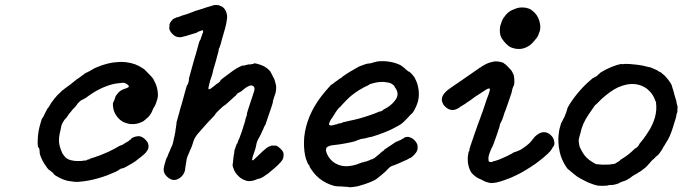

<svg xmlns="http://www.w3.org/2000/svg" viewBox="-20 -731 2822 794"><path d="M463 -474Q484 -476 500 -474Q523 -471 539 -465Q555 -459 573 -447Q579 -443 582 -439Q584 -437 592.5 -428.5Q601 -420 603 -417.5Q605 -415 605 -415Q607 -415 614 -404Q634 -370 633 -334Q632 -327 631 -322Q624 -298 618 -289Q614 -284 612 -278Q603 -253 584 -239Q581 -237 577 -233Q573 -229 565 -226Q544 -216 520 -218Q504 -220 489 -227Q482 -231 476 -236Q468 -243 464 -249Q450 -267 448 -287Q445 -306 450 -311Q452 -314 456 -326L457 -330L460 -336Q468 -348 479 -356Q488 -362 502 -366Q510 -369 511 -370Q516 -375 507.5 -381Q499 -387 496 -388Q495 -388 490 -388.5Q485 -389 482 -388Q479 -388 472 -387Q458 -386 443 -382Q388 -367 336 -327Q325 -320 322 -319Q316 -318 307 -309Q298 -300 296 -295Q294 -292 289.5 -287.5Q285 -283 281 -279Q276 -272 274 -270Q267 -263 258 -249Q255 -244 251.5 -241Q248 -238 246.5 -235.5Q245 -233 243 -230Q239 -224 236 -217Q232 -207 232 -201Q232 -199 230 -192Q223 -166 224 -143Q226 -126 232 -111Q235 -104 236 -102Q236 -100 239 -95Q247 -84 252 -79Q257 -75 262 -72.5Q267 -70 269.5 -69.5Q272 -69 276 -68Q286 -65 302 -65Q313 -65 318 -65.5Q323 -66 328 -67Q339 -67 339 -69Q339 -70 343 -71Q353 -73 353 -74Q353 -75 352 -75Q352 -75 369 -80Q397 -89 430 -104Q453 -115 473 -127Q479 -130 480 -130Q484 -130 497 -139Q505 -144 507 -145Q511 -146 511 -147Q511 -148 514 -150Q521 -154 522 -156Q523 -161 540 -166Q551 -169 560 -167Q571 -164 581 -154Q590 -145 592 -138Q596 -127 593 -116Q592 -113 590 -110Q588 -107 585 -103Q582 -98 578 -95Q574 -92 563 -82Q559 -79 555.5 -76.5Q552 -74 549.5 -71.5Q547 -69 537.5 -62.5Q528 -56 524 -54Q520 -52 515 -49Q500 -40 491 -36Q489 -36 487 -35Q480 -35 470 -27Q467 -25 459 -21Q450 -17 438 -12Q434 -10 426 -7Q386 8 349 15Q330 19 304 21Q288 22 261 17Q242 13 222 2Q214 -2 209 -5.5Q204 -9 203 -10Q203 -12 199 -16Q185 -28 182 -29Q178 -32 170 -44Q154 -66 146 -90Q144 -97 144 -101Q144 -118 139 -121Q135 -123 136 -153Q137 -188 148 -223Q154 -244 155.5 -243.5Q157 -243 160 -250Q163 -257 167.5 -265.5Q172 -274 175.5 -280.5Q179 -287 180 -286L188 -299Q190 -304 199 -315Q199 -316 202 -319Q203 -321 204 -322Q220 -341 224 -344Q226 -345 231 -350.5Q236 -356 236.5 -356Q237 -356 240 -358.5Q243 -361 244.5 -362Q246 -363 247.5 -364.5Q249 -366 249.5 -366Q250 -366 252 -368Q256 -371 259 -373Q267 -378 285 -393Q288 -395 291.5 -398Q295 -401 295.5 -401.5Q296 -402 301.5 -405.5Q307 -409 308 -410Q309 -411 311 -412Q313 -413 313 -413.5Q313 -414 316 -416L319 -418Q318 -418 323 -421Q330 -425 329 -426Q328 -426 334.5 -429Q341 -432 348.5 -436Q356 -440 359 -442Q366 -445 366 -446Q366 -447 383 -454Q427 -472 463 -474Z M866 -710Q872 -711 873.5 -710.5Q875 -710 879.5 -710Q884 -710 885.5 -709Q887 -708 890 -707Q905 -703 913 -687Q918 -677 919 -667Q920 -660 918 -648Q917 -643 916.5 -639Q916 -635 915 -631Q914 -626 911 -614Q908 -602 906 -597Q904 -592 903 -586Q899 -574 893 -550Q888 -533 886.5 -532Q885 -531 884 -523Q884 -518 882 -513Q880 -506 879 -502Q877 -496 876.5 -493Q876 -490 874 -483Q867 -459 862 -442Q861 -435 859.5 -430.5Q858 -426 857 -421Q853 -408 850 -400Q848 -396 848 -393.5Q848 -391 845 -382Q841 -365 842 -363Q843 -362 845 -362Q850 -362 869 -378Q876 -385 877 -384Q878 -384 885 -390Q892 -395 891 -397Q890 -400 932 -430Q959 -451 983 -460Q986 -461 986 -461Q986 -461 985 -460L984 -459Q985 -459 987 -459.5Q989 -460 993 -461Q1007 -465 1009 -465Q1010 -464 1014 -464.5Q1018 -465 1018.5 -465.5Q1019 -466 1022 -466Q1029 -466 1029 -468Q1030 -472 1057 -463Q1076 -457 1092 -442Q1094 -440 1095.5 -438Q1097 -436 1098.5 -434.5Q1100 -433 1100 -433Q1098 -433 1102 -428Q1103 -427 1105 -422Q1107 -417 1110 -412Q1115 -405 1118 -392Q1119 -386 1120.5 -382Q1122 -378 1122 -370Q1122 -351 1117 -339Q1115 -334 1114 -330.5Q1113 -327 1111.5 -322.5Q1110 -318 1109 -314Q1109 -308 1105 -296Q1102 -288 1098 -275Q1094 -262 1090 -252Q1081 -225 1079 -219Q1078 -215 1075.5 -212Q1073 -209 1071 -203.5Q1069 -198 1068.5 -196.5Q1068 -195 1066 -192Q1060 -176 1047 -154Q1043 -146 1041 -138Q1039 -126 1037 -119Q1036 -116 1034 -109.5Q1032 -103 1029 -95Q1021 -73 1023 -69Q1025 -67 1028 -69Q1030 -71 1045 -85Q1067 -107 1081 -118Q1090 -125 1098 -127L1102 -129H1112Q1122 -129 1124 -128Q1131 -125 1141 -115Q1149 -107 1151 -102Q1156 -86 1148 -70Q1143 -62 1130 -49Q1123 -42 1111 -32Q1107 -29 1100 -23Q1087 -11 1082 -9Q1078 -7 1074 -3Q1068 1 1061 4.5Q1054 8 1046 9Q1040 11 1036 13Q1023 18 1009 18Q1000 18 987 12Q974 6 965 -4Q951 -17 945 -36Q940 -50 942 -51Q943 -51 943 -56.5Q943 -62 943.5 -62Q944 -62 944 -66Q944 -70 944.5 -70.5Q945 -71 945 -75Q946 -89 948 -95Q949 -99 949 -102V-104V-107Q950 -109 953 -119Q956 -128 958 -133L959 -137H960V-135L961 -137Q962 -140 964.5 -147Q967 -154 967 -154L970 -159Q971 -163 971.5 -163.5Q972 -164 972 -165Q973 -166 980.5 -188.5Q988 -211 987.5 -211.5Q987 -212 988 -212Q988 -213 991.5 -223.5Q995 -234 995 -237Q996 -243 1000 -252Q1002 -258 1001 -260Q1000 -261 1028 -345Q1034 -361 1032 -368Q1030 -374 1024 -376.5Q1018 -379 1011 -376Q1003 -373 993 -366Q990 -363 986.5 -360.5Q983 -358 980 -355Q973 -350 968 -348Q965 -347 961.5 -344Q958 -341 958 -339.5Q958 -338 946 -328Q928 -312 916 -301Q909 -295 907 -294.5Q905 -294 886 -276Q872 -263 870 -258Q867 -253 857 -243Q839 -225 814 -196Q810 -192 807 -188Q793 -173 788 -164Q781 -153 774 -128Q770 -117 769 -115Q767 -114 763 -102Q762 -99 760 -95Q753 -80 752 -73Q749 -53 747 -42Q747 -38 746 -35Q746 -23 738 -10Q733 -2 726 3Q715 12 703 13Q694 14 686 10Q678 7 670 -1Q659 -12 657 -25Q656 -33 659 -45Q668 -78 669 -78Q670 -78 673 -85Q674 -89 674.5 -89Q675 -89 676 -93Q677 -97 677.5 -97.5Q678 -98 679 -100Q680 -102 682 -107Q683 -108 683 -108.5Q683 -109 684.5 -113Q686 -117 687 -119.5Q688 -122 689.5 -124.5Q691 -127 691 -127.5Q691 -128 691 -128Q692 -128 694 -135.5Q696 -143 697 -147Q697 -150 699 -158Q703 -172 704 -181Q705 -184 705 -185Q705 -189 706 -195Q707 -201 708 -206Q708 -209 708 -209.5Q708 -210 709 -213Q711 -221 709 -221Q709 -222 713 -236Q723 -270 725 -280Q728 -288 731 -299.5Q734 -311 737 -321Q740 -331 741.5 -337.5Q743 -344 747.5 -359.5Q752 -375 753 -377.5Q754 -380 754 -380Q756 -379 758 -387Q758 -389 759 -389Q760 -389 760 -394Q760 -395 761 -398Q762 -405 761 -405Q761 -405 768 -431Q772 -444 774 -452Q776 -460 779 -470.5Q782 -481 785 -491.5Q788 -502 789 -504.5Q790 -507 793 -518.5Q796 -530 798 -537Q800 -543 801 -548Q806 -565 807 -564Q808 -564 811 -573Q811 -575 811 -575Q812 -575 815 -585Q817 -591 817 -592Q820 -593 820 -603Q820 -608 811 -604Q796 -599 795 -597Q794 -595 784 -593Q781 -592 774.5 -590Q768 -588 762.5 -586.5Q757 -585 752 -583Q742 -580 732 -578Q729 -577 723 -577Q708 -577 697 -587Q683 -599 680 -612Q680 -615 680 -615L681 -625Q680 -625 681 -630Q683 -639 693 -649Q697 -654 698 -654V-653L704 -656Q708 -658 710 -659Q713 -659 721.5 -662Q730 -665 731 -666Q731 -666 751 -672L781 -683Q781 -683 781 -683.5Q781 -684 782 -684Q788 -686 811 -693Q819 -695 829 -699Q850 -705 866 -710Z M1542 -477Q1548 -478 1561.5 -478Q1575 -478 1581 -477Q1609 -474 1631 -464Q1638 -461 1640 -459Q1641 -458 1646 -454.5Q1651 -451 1652 -450Q1653 -449 1655.5 -446.5Q1658 -444 1660 -442.5Q1662 -441 1664 -439.5Q1666 -438 1668.5 -436Q1671 -434 1671.5 -434.5Q1672 -435 1676 -431.5Q1680 -428 1680 -428L1688 -419Q1690 -417 1694 -411Q1706 -389 1709 -371Q1712 -358 1712 -346Q1713 -326 1707 -307Q1703 -294 1695.5 -279.5Q1688 -265 1684 -262Q1679 -259 1670 -248Q1668 -246 1656.5 -234Q1645 -222 1636.5 -216.5Q1628 -211 1624.5 -209.5Q1621 -208 1616 -205Q1588 -189 1544 -174Q1516 -164 1509 -164Q1504 -163 1490 -159Q1486 -158 1481 -157.5Q1476 -157 1472 -156Q1460 -152 1453 -149Q1448 -146 1428 -142Q1416 -140 1408 -138Q1398 -136 1384 -134Q1375 -133 1368 -132Q1361 -131 1352 -130Q1336 -127 1330 -120Q1328 -116 1328 -110Q1328 -103 1334 -91Q1350 -59 1384 -48Q1392 -45 1403 -44Q1424 -42 1452 -50Q1461 -53 1474 -58Q1480 -61 1480 -60Q1480 -58 1487 -62Q1490 -63 1490 -62.5Q1490 -62 1494 -63Q1503 -67 1507 -68Q1510 -69 1511 -70Q1512 -70 1513 -71Q1517 -71 1526 -76Q1529 -77 1530 -78.5Q1531 -80 1534.5 -82.5Q1538 -85 1538 -85Q1538 -85 1539 -86L1541 -87L1542 -89L1544 -90L1545 -91Q1547 -92 1547 -92.5Q1547 -93 1549.5 -94.5Q1552 -96 1552 -96.5Q1552 -97 1554 -99L1559 -103L1563 -106Q1567 -109 1569 -110V-112L1581 -120Q1620 -146 1620 -146V-145Q1622 -145 1629 -149Q1632 -151 1632.5 -150.5Q1633 -150 1637 -152.5Q1641 -155 1643 -156Q1644 -157 1648.5 -159Q1653 -161 1653 -162Q1653 -164 1665 -165Q1671 -165 1675 -163Q1686 -160 1695 -150Q1703 -142 1706 -132Q1707 -129 1707 -122Q1707 -115 1706 -111Q1702 -100 1693 -91Q1681 -78 1672 -76Q1669 -74 1665.5 -72Q1662 -70 1660.5 -69.5Q1659 -69 1648 -64Q1620 -51 1608 -47Q1596 -44 1588 -36Q1575 -21 1557 -7Q1551 -2 1542 5Q1539 7 1537 9Q1525 18 1487 31Q1475 35 1460 39Q1451 41 1437 42.5Q1423 44 1422 43Q1422 42 1419.5 42Q1417 42 1411 41.5Q1405 41 1390 40Q1371 40 1363 38Q1329 29 1302 8Q1287 -4 1277 -17Q1260 -39 1260 -44Q1260 -47 1257 -49Q1253 -52 1245 -75Q1241 -89 1239 -105Q1237 -122 1237 -141Q1237 -163 1241 -185Q1257 -274 1326 -354Q1350 -383 1354 -383Q1356 -383 1363 -390Q1369 -395 1370 -395Q1371 -395 1375.5 -398.5Q1380 -402 1381.5 -403Q1383 -404 1385.5 -406Q1388 -408 1389 -408Q1392 -408 1395 -413Q1396 -414 1414 -426Q1421 -431 1444 -444Q1447 -446 1447 -446Q1447 -446 1452.5 -449Q1458 -452 1458 -452Q1458 -453 1470 -458Q1496 -468 1502 -468Q1505 -468 1513 -469.5Q1521 -471 1521.5 -472Q1522 -473 1529 -474Q1536 -475 1537 -476Q1537 -477 1542 -477ZM1577 -391Q1557 -394 1534 -389.5Q1511 -385 1505 -380Q1503 -378 1498 -376Q1486 -371 1475 -364Q1460 -356 1457 -353Q1454 -351 1449.5 -348Q1445 -345 1438 -339.5Q1431 -334 1430 -333Q1428 -332 1413 -317Q1398 -302 1393 -296Q1388 -289 1383 -286Q1379 -283 1371 -271Q1368 -266 1365 -262Q1362 -258 1358.5 -251.5Q1355 -245 1352 -242Q1345 -232 1342 -223Q1340 -218 1341 -215Q1342 -213 1348 -212Q1355 -212 1367 -216Q1370 -216 1373 -217Q1376 -218 1376 -218.5Q1376 -219 1377 -219L1384 -221Q1384 -221 1387 -221Q1396 -223 1396 -224Q1395 -225 1406 -227Q1409 -228 1415 -229Q1421 -230 1423 -231Q1465 -239 1511 -255Q1531 -262 1545 -268Q1549 -270 1550 -270Q1553 -269 1560 -273Q1564 -275 1565 -277Q1565 -278 1572 -281Q1596 -294 1609 -310Q1618 -320 1621 -328Q1626 -341 1623 -350Q1621 -360 1613 -370Q1611 -372 1612 -372Q1613 -372 1611 -375Q1609 -378 1603 -382Q1602 -383 1602 -383L1595 -387Q1593 -388 1588 -389Q1583 -390 1577 -391Z M2025 -477Q2033 -478 2047 -475.5Q2061 -473 2064 -469Q2065 -468 2069 -465.5Q2073 -463 2076.5 -459Q2080 -455 2087 -448Q2094 -441 2096 -437.5Q2098 -434 2098 -434L2104 -422Q2107 -411 2107 -399Q2107 -391 2107 -387Q2105 -376 2104 -375Q2102 -374 2100 -366Q2098 -361 2096 -349Q2095 -345 2090 -331Q2086 -320 2080 -302Q2071 -275 2066 -264Q2064 -258 2063 -254Q2057 -235 2054 -230Q2053 -228 2052 -226Q2047 -219 2046 -210Q2046 -206 2043 -199Q2037 -180 2033 -169Q2030 -160 2029 -158Q2028 -156 2025.5 -148.5Q2023 -141 2021 -135Q2017 -125 2015 -122Q2014 -121 2013 -118.5Q2012 -116 2010 -112Q2008 -108 2005 -99Q1999 -83 2000 -73Q2000 -67 2001 -65Q2004 -60 2010 -61Q2018 -61 2018 -63Q2018 -64 2020 -64Q2023 -64 2041 -70Q2061 -78 2080 -87Q2096 -95 2105 -101Q2107 -102 2108 -102Q2108 -101 2114 -104Q2117 -105 2118.5 -105.5Q2120 -106 2122 -107Q2124 -108 2125 -108.5Q2126 -109 2128 -109.5Q2130 -110 2132.5 -111.5Q2135 -113 2142.5 -118Q2150 -123 2151 -124Q2152 -125 2159 -130Q2168 -137 2175 -145Q2177 -148 2180 -151Q2183 -154 2182.5 -154.5Q2182 -155 2183 -156Q2184 -156 2185.5 -158Q2187 -160 2188.5 -161.5Q2190 -163 2189 -163L2199 -172Q2218 -187 2235 -184Q2247 -182 2257 -173Q2269 -162 2271 -150Q2274 -140 2272 -132Q2270 -126 2266 -122Q2265 -121 2262 -115Q2258 -107 2246 -96Q2225 -76 2204 -61Q2190 -50 2184 -47Q2181 -45 2174 -40Q2142 -19 2112 -5Q2105 -2 2099 1Q2093 4 2088.5 5.5Q2084 7 2079 9Q2046 22 2025 25Q2017 26 2012 26Q2007 26 2006.5 25.5Q2006 25 2001 24Q1988 22 1973 13Q1970 11 1962 8Q1948 2 1935 -11Q1930 -16 1927 -21Q1918 -37 1915 -58Q1913 -77 1916 -92Q1918 -105 1919 -105Q1920 -105 1921 -108Q1922 -111 1921 -112Q1920 -113 1942 -176Q1946 -187 1948.5 -194.5Q1951 -202 1954.5 -211.5Q1958 -221 1960.5 -228Q1963 -235 1966.5 -244Q1970 -253 1971.5 -258.5Q1973 -264 1976 -270Q1980 -282 1992 -318Q1998 -333 2002 -345Q2008 -362 2005 -364Q2004 -366 2001 -365Q1995 -365 1959 -340Q1949 -333 1942 -329Q1936 -324 1931 -320.5Q1926 -317 1917 -311Q1909 -306 1901 -300Q1893 -295 1889.5 -293Q1886 -291 1883 -289Q1879 -285 1869.5 -280.5Q1860 -276 1852 -276Q1834 -276 1819 -292Q1814 -297 1812 -301.5Q1810 -306 1808.5 -310.5Q1807 -315 1807 -321Q1808 -337 1825 -353Q1831 -360 1888 -398Q1924 -423 1937 -432Q1946 -438 1951.5 -442Q1957 -446 1960.5 -448.5Q1964 -451 1965 -451.5Q1966 -452 1966 -452H1967L1970 -454Q1970 -455 1974.5 -457.5Q1979 -460 1985 -463.5Q1991 -467 1996 -469Q2001 -471 2007.5 -473Q2014 -475 2025 -477ZM2136 -700Q2144 -701 2151 -699Q2155 -699 2155.5 -699Q2156 -699 2161.5 -697Q2167 -695 2168 -695Q2171 -695 2180 -688Q2202 -672 2210 -646Q2219 -616 2210 -597Q2207 -590 2205 -583Q2202 -576 2191 -564Q2177 -546 2163 -539Q2159 -536 2148 -532Q2130 -526 2110 -530Q2100 -532 2091 -536Q2081 -541 2073 -550Q2064 -559 2058 -568Q2055 -573 2054 -574Q2047 -586 2047 -606Q2047 -620 2050 -628Q2051 -629 2052 -633Q2057 -651 2064 -659Q2065 -661 2067 -663Q2075 -675 2088 -684Q2095 -689 2109 -694Q2123 -700 2136 -700Z M2546 -466Q2551 -467 2551 -466.5Q2551 -466 2553 -465.5Q2555 -465 2557 -466Q2561 -467 2576.5 -466.5Q2592 -466 2596 -465Q2597 -465 2608.5 -464Q2620 -463 2624 -462Q2635 -461 2661 -454Q2667 -453 2667 -453Q2672 -452 2678 -449Q2680 -448 2681.5 -447.5Q2683 -447 2689.5 -444Q2696 -441 2696 -441Q2696 -441 2701 -438Q2709 -432 2710 -433Q2710 -434 2713 -431.5Q2716 -429 2720 -425.5Q2724 -422 2728 -419Q2747 -399 2757 -381Q2759 -375 2759 -374Q2759 -373 2761 -367Q2765 -357 2768 -343Q2769 -339 2771 -332.5Q2773 -326 2775 -319.5Q2777 -313 2777.5 -311Q2778 -309 2778 -305L2780 -297L2781 -295Q2781 -292 2782 -289Q2782 -286 2781.5 -277.5Q2781 -269 2781 -267Q2780 -266 2780 -265Q2780 -264 2779.5 -263Q2779 -262 2778 -260Q2778 -254 2774 -240Q2770 -228 2769 -224.5Q2768 -221 2764.5 -209.5Q2761 -198 2758.5 -191Q2756 -184 2753.5 -178Q2751 -172 2750 -169Q2745 -157 2728 -130Q2720 -118 2720.5 -117.5Q2721 -117 2716 -110Q2710 -100 2702 -91Q2697 -87 2697 -86Q2696 -87 2691.5 -82Q2687 -77 2685 -75Q2677 -69 2672 -63Q2669 -59 2668.5 -58.5Q2668 -58 2665 -55Q2659 -47 2649 -38Q2643 -33 2640 -31Q2632 -24 2626 -21Q2622 -19 2619.5 -17Q2617 -15 2612 -12Q2605 -9 2596 -3Q2590 2 2585.5 5Q2581 8 2577 10Q2569 16 2551 21Q2543 24 2542 25Q2541 27 2529 30.5Q2517 34 2510 34H2508H2504Q2499 34 2495 35.5Q2491 37 2483 37Q2473 38 2456 37Q2447 36 2442 34Q2440 33 2432 31Q2413 25 2395 15Q2390 12 2386.5 10.5Q2383 9 2378 6Q2364 -2 2355 -10Q2352 -13 2346.5 -17Q2341 -21 2336.5 -25.5Q2332 -30 2331.5 -29.5Q2331 -29 2329 -31Q2327 -33 2324.5 -36.5Q2322 -40 2320 -43Q2302 -71 2295 -101Q2293 -113 2291 -123Q2289 -139 2289 -159Q2290 -171 2290 -172.5Q2290 -174 2291 -179Q2292 -196 2300 -220Q2300 -222 2300.5 -222.5Q2301 -223 2301 -223Q2302 -223 2305 -230Q2306 -232 2307 -233.5Q2308 -235 2308.5 -237Q2309 -239 2310 -240Q2316 -248 2318 -258Q2319 -259 2319.5 -260.5Q2320 -262 2320.5 -263.5Q2321 -265 2322 -267Q2323 -269 2323 -271Q2323 -273 2325 -277Q2327 -282 2326 -282Q2326 -282 2327 -284.5Q2328 -287 2330.5 -291Q2333 -295 2335 -299Q2374 -360 2427 -404Q2432 -409 2432 -408Q2433 -407 2439 -412Q2442 -414 2442 -413Q2442 -413 2447.5 -416.5Q2453 -420 2452 -421Q2452 -421 2456 -424Q2461 -428 2461 -429Q2461 -429 2464.5 -431.5Q2468 -434 2474 -437Q2480 -440 2485 -443Q2516 -459 2546 -466ZM2607 -383Q2581 -386 2552 -376Q2521 -366 2487 -338Q2470 -325 2456 -310Q2445 -298 2443 -298Q2443 -298 2440.5 -295.5Q2438 -293 2435.5 -288.5Q2433 -284 2427 -276Q2415 -260 2402 -238Q2397 -228 2392 -218Q2384 -199 2380 -179Q2378 -172 2377 -169Q2376 -166 2375.5 -163Q2375 -160 2374 -157Q2372 -148 2375 -134Q2377 -121 2380 -118Q2381 -118 2381 -116Q2383 -111 2391 -98Q2400 -83 2414 -72Q2422 -65 2431 -60Q2438 -56 2440 -55Q2444 -51 2449 -52Q2452 -52 2459 -51Q2466 -50 2478 -50Q2491 -51 2494 -50Q2498 -50 2503 -51Q2508 -52 2510 -52Q2525 -53 2529 -58Q2529 -58 2533 -60Q2537 -62 2537 -62.5Q2537 -63 2541 -65L2547 -71L2552 -74Q2579 -90 2604 -115Q2609 -119 2609 -119Q2609 -116 2617 -125Q2624 -132 2623 -134Q2623 -135 2626.5 -139Q2630 -143 2633 -147Q2636 -150 2638 -153Q2652 -171 2664 -191Q2669 -198 2674 -209Q2680 -220 2685 -235Q2689 -245 2692 -261.5Q2695 -278 2694 -294Q2693 -304 2693 -305Q2694 -310 2692 -310Q2692 -310 2690 -315Q2680 -345 2654 -365Q2633 -380 2607 -383Z"/></svg>

Font: TT2020 Style E
Style: Italic
Weight: 400
Italic angle: -15°
Version: Version 0.2.000